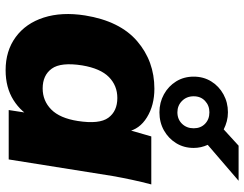

<svg xmlns="http://www.w3.org/2000/svg" viewBox="-113 -746 870 684"><g transform="rotate(90 322.0 -404.0)"><path d="M230 11Q161 11 112 -25Q63 -61 42.5 -125Q22 -189 35 -272Q55 -396 126.5 -457.5Q198 -519 296 -519Q355 -519 398 -492.5Q441 -466 449 -422L440 -418L466 -508H637Q628 -474 620.5 -439Q613 -404 607 -370L548 0H372L386 -91H403Q381 -45 336.5 -17Q292 11 230 11ZM295 -121Q339 -121 370 -151.5Q401 -182 411 -246Q423 -323 399.5 -355Q376 -387 329 -387Q285 -387 254.5 -357Q224 -327 213 -262Q201 -186 224.5 -153.5Q248 -121 295 -121ZM380 -537Q345 -537 316 -553Q287 -569 270 -596.5Q253 -624 253 -659Q253 -694 270 -721.5Q287 -749 316 -765Q345 -781 380 -781Q397 -781 412 -777Q427 -773 441 -766L499 -819H624L496 -709Q507 -685 507 -659Q507 -624 490 -596.5Q473 -569 444.5 -553Q416 -537 380 -537ZM380 -601Q405 -601 421 -617.5Q437 -634 437 -659Q437 -684 421 -699.5Q405 -715 380 -715Q356 -715 339.5 -699.5Q323 -684 323 -659Q323 -634 339.5 -617.5Q356 -601 380 -601Z"/></g></svg>

Font: Mulish ExtraLight Black
Style: Italic
Weight: 900
Italic angle: -9°
Version: Version 3.603